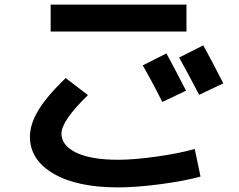

<svg xmlns="http://www.w3.org/2000/svg" viewBox="-20 -767 1040 834"><path d="M788 -373 685 -324Q646 -403 600 -483L703 -535Q749 -450 788 -373ZM950 -405 845 -355Q800 -442 758 -517L863 -570Q899 -505 950 -405ZM200 -630V-747H790V-630ZM110 -173Q110 -226 145 -285.5Q180 -345 265 -428L362 -354Q247 -242 247 -187Q247 -135 311 -104Q375 -73 493 -73Q563 -73 661.5 -87Q760 -101 826 -120L851 0Q783 19 677.5 33Q572 47 493 47Q314 47 212 -13Q110 -73 110 -173Z"/></svg>

Font: M PLUS 1p
Style: Bold
Weight: 700
Version: Version 1.062